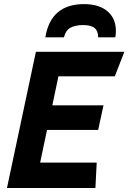

<svg xmlns="http://www.w3.org/2000/svg" viewBox="-20 -933 637 953"><path d="M453.6 0H14.6L158.2 -675.8H597.2L549.8 -554.2H270L239.7 -410.2H493.7L467.3 -288.1H213.4L179.2 -126H460ZM552.2 -747.6H467.3Q467.3 -779.3 449.5 -793.9Q431.6 -808.6 392.1 -808.6Q354 -808.6 329.8 -795.4Q305.7 -782.2 297.4 -747.6H205.1Q231.9 -912.6 397 -912.6Q471.7 -912.6 513.4 -877Q555.2 -841.3 555.2 -779.8Q555.2 -761.2 552.2 -747.6Z"/></svg>

Font: Cadman
Style: Bold Italic
Weight: 700
Italic angle: -12°
Designer: Paul James MIller
Foundry: High-Logic / Made with FontCreator
Version: Version 2.114;March 28, 2021;FontCreator 13.0.0.2683 64-bit